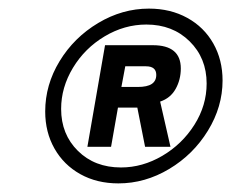

<svg xmlns="http://www.w3.org/2000/svg" viewBox="-20 -799 537 446"><path d="M85 -540Q85 -602 118.5 -657Q152 -712 208 -745.5Q264 -779 326 -779Q376 -779 415 -757.5Q454 -736 475.5 -698Q497 -660 497 -612Q497 -551 463 -495.5Q429 -440 373 -406.5Q317 -373 255 -373Q205 -373 166.5 -394.5Q128 -416 106.5 -454Q85 -492 85 -540ZM460 -605Q460 -664 420.5 -703Q381 -742 320 -742Q269 -742 223 -714.5Q177 -687 149.5 -641.5Q122 -596 122 -546Q122 -487 161 -448.5Q200 -410 261 -410Q311 -410 357 -437Q403 -464 431.5 -509Q460 -554 460 -605ZM183 -458 224 -694H335Q400 -694 400 -640Q400 -614 388 -592.5Q376 -571 352 -563L376 -458H317L299 -549H254L238 -458ZM300 -597Q322 -597 332.5 -604Q343 -611 343 -625Q343 -645 319 -645H271L262 -597Z"/></svg>

Font: Open Sauce One Black Italic
Style: Regular
Weight: 900
Italic angle: -10°
Designer: Alfredo Marco Pradil
Foundry: Creative Sauce Fz LLC
Version: Version 1.477